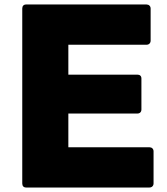

<svg xmlns="http://www.w3.org/2000/svg" viewBox="-20 -792 744 854"><path d="M96 42H645C655 42 663 35 663 24V-119C663 -130 655 -137 645 -137H284V-287H591C602 -287 609 -294 609 -305V-443C609 -454 602 -460 591 -460H284V-593H632C642 -593 650 -600 650 -611V-754C650 -765 642 -772 632 -772H96C85 -772 79 -765 79 -754V24C79 35 85 42 96 42Z"/></svg>

Font: LINE Seed JP App_OTF ExtraBold
Style: Regular
Weight: 800
Designer: LINE & Fontrix & Fontworks
Version: Version 1.013